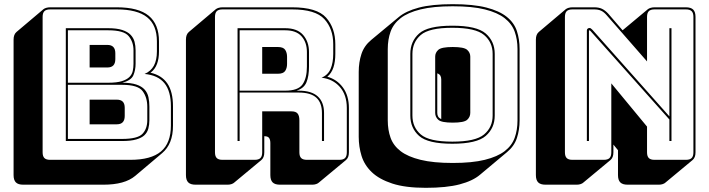

<svg xmlns="http://www.w3.org/2000/svg" viewBox="-20 -765 3393 919"><path d="M91 119Q67 119 56 108Q45 97 45 73V-575Q45 -588 48.5 -597Q52 -606 59 -612L188 -721Q193 -725 201.5 -727.5Q210 -730 220 -730H539Q643 -730 692 -689.5Q741 -649 741 -567V-519Q741 -484 731.5 -459Q722 -434 703 -419L700 -417Q754 -405 781 -365.5Q808 -326 808 -256V-164Q808 -119 795 -86.5Q782 -54 756 -32L627 77Q602 98 564 108.5Q526 119 475 119ZM604 0Q703 0 750.5 -40Q798 -80 798 -164V-256Q798 -329 767 -367Q736 -405 672 -411Q702 -424 716.5 -450.5Q731 -477 731 -519V-567Q731 -645 684 -682.5Q637 -720 539 -720H220Q201 -720 192.5 -711.5Q184 -703 184 -684V-36Q184 -17 192.5 -8.5Q201 0 220 0ZM564 -90H295V-630H498Q539 -630 565 -621.5Q591 -613 605 -598.5Q619 -584 624 -565Q629 -546 629 -524V-460Q629 -430 618.5 -405Q608 -380 565 -369Q606 -369 632 -360.5Q658 -352 672 -336.5Q686 -321 690.5 -300Q695 -279 695 -254V-190Q695 -168 690 -149.5Q685 -131 671.5 -118Q658 -105 632 -97.5Q606 -90 564 -90ZM498 -620H305V-369H498Q539 -369 563 -376.5Q587 -384 599.5 -396.5Q612 -409 615.5 -425.5Q619 -442 619 -460V-524Q619 -564 596 -592Q573 -620 498 -620ZM409 -550H494Q513 -550 522.5 -540Q532 -530 532 -510V-482Q532 -462 522.5 -452Q513 -442 494 -442H409ZM565 -359H305V-100H564Q639 -100 662 -124.5Q685 -149 685 -190V-254Q685 -299 662.5 -329Q640 -359 565 -359ZM409 -288H539Q558 -288 567.5 -278.5Q577 -269 577 -249V-210Q577 -190 567.5 -180Q558 -170 539 -170H409Z M1345 -620H1127V-331H1345Q1407 -331 1428 -361Q1449 -391 1449 -446V-516Q1449 -562 1423.5 -591Q1398 -620 1345 -620ZM1235 -540H1310Q1336 -540 1345 -526.5Q1354 -513 1354 -493V-459Q1354 -439 1345 -425.5Q1336 -412 1310 -412H1235ZM1127 -90H1117V-630H1345Q1403 -630 1431 -597.5Q1459 -565 1459 -516V-447Q1459 -401 1447 -371.5Q1435 -342 1399 -331H1410Q1471 -331 1501 -303.5Q1531 -276 1531 -224V-90H1521V-224Q1521 -273 1494 -297.5Q1467 -322 1410 -322H1127ZM1199 0Q1218 0 1226.5 -8.5Q1235 -17 1235 -36V-232H1375Q1396 -232 1404.5 -221.5Q1413 -211 1413 -189V-36Q1413 -17 1421.5 -8.5Q1430 0 1449 0H1604Q1623 0 1631.5 -8.5Q1640 -17 1640 -36V-248Q1640 -311 1606.5 -349Q1573 -387 1519 -393Q1550 -406 1562.5 -435.5Q1575 -465 1575 -507V-553Q1575 -627 1532.5 -673.5Q1490 -720 1378 -720H1045Q1026 -720 1017.5 -711.5Q1009 -703 1009 -684V-36Q1009 -17 1017.5 -8.5Q1026 0 1045 0ZM1231 1 1101 109Q1097 113 1088.5 116Q1080 119 1070 119H916Q892 119 881 108Q870 97 870 73V-575Q870 -588 873.5 -597Q877 -606 884 -612L1013 -721Q1018 -725 1026.5 -727.5Q1035 -730 1045 -730H1378Q1497 -730 1541 -680.5Q1585 -631 1585 -553V-507Q1585 -470 1576 -442.5Q1567 -415 1547 -398H1546Q1593 -385 1621.5 -346Q1650 -307 1650 -248V-36Q1650 -23 1646.5 -14Q1643 -5 1636 1L1506 109Q1502 113 1493.5 116Q1485 119 1475 119H1320Q1296 119 1285 108Q1274 97 1274 73V-80Q1274 -96 1268 -104.5Q1262 -113 1246 -113H1245V-36Q1245 -23 1241.5 -14Q1238 -5 1231 1Z M2278 71Q2243 101 2180 117.5Q2117 134 2018 134Q1920 134 1857.5 113.5Q1795 93 1759.5 59Q1724 25 1710.5 -19Q1697 -63 1697 -110V-421Q1697 -467 1710 -506.5Q1723 -546 1757 -574L1887 -682Q1922 -712 1984.5 -728.5Q2047 -745 2147 -745Q2245 -745 2307.5 -729Q2370 -713 2405.5 -684.5Q2441 -656 2454 -616.5Q2467 -577 2467 -530V-189Q2467 -143 2454 -104Q2441 -65 2407 -37ZM2457 -189V-530Q2457 -576 2443.5 -613.5Q2430 -651 2395.5 -678Q2361 -705 2300.5 -720Q2240 -735 2147 -735Q2054 -735 1993 -720Q1932 -705 1897.5 -678Q1863 -651 1849.5 -613.5Q1836 -576 1836 -530V-189Q1836 -143 1849.5 -105.5Q1863 -68 1897.5 -41.5Q1932 -15 1993 0Q2054 15 2147 15Q2240 15 2300.5 0Q2361 -15 2395.5 -41.5Q2430 -68 2443.5 -105.5Q2457 -143 2457 -189ZM2348 -212Q2348 -152 2305 -114.5Q2262 -77 2145 -77Q2028 -77 1986 -114.5Q1944 -152 1944 -212V-507Q1944 -567 1986 -604.5Q2028 -642 2145 -642Q2262 -642 2305 -604.5Q2348 -567 2348 -507ZM1954 -212Q1954 -156 1994 -121.5Q2034 -87 2145 -87Q2256 -87 2297 -121.5Q2338 -156 2338 -212V-507Q2338 -563 2297 -597.5Q2256 -632 2145 -632Q2034 -632 1994 -597.5Q1954 -563 1954 -507ZM2063 -225V-494Q2063 -513 2078 -526.5Q2093 -540 2147 -540Q2201 -540 2216 -526.5Q2231 -513 2231 -494V-225Q2231 -205 2216 -191.5Q2201 -178 2147 -178Q2093 -178 2078 -191.5Q2063 -205 2063 -225ZM2073 -225Q2073 -215 2077 -207.5Q2081 -200 2092 -195V-385Q2092 -395 2088 -402.5Q2084 -410 2073 -414Z M2816 -622 3184 -208V-630H3194V-90H3184V-193L2806 -617Q2805 -618 2803.5 -619Q2802 -620 2801 -620Q2800 -620 2799.5 -619Q2799 -618 2799 -617V-90H2789V-619Q2789 -625 2793 -628Q2797 -631 2801 -631Q2805 -631 2808 -629Q2811 -627 2816 -622ZM2870 0Q2889 0 2897.5 -8.5Q2906 -17 2906 -36V-366L3077 -159V-36Q3077 -17 3085.5 -8.5Q3094 0 3113 0H3263Q3282 0 3290.5 -8.5Q3299 -17 3299 -36V-684Q3299 -703 3290.5 -711.5Q3282 -720 3263 -720H3113Q3094 -720 3085.5 -711.5Q3077 -703 3077 -684V-471L2883 -693Q2870 -708 2856.5 -714Q2843 -720 2824 -720H2720Q2701 -720 2692.5 -711.5Q2684 -703 2684 -684V-36Q2684 -17 2692.5 -8.5Q2701 0 2720 0ZM2902 1 2772 109Q2768 113 2759.5 116Q2751 119 2741 119H2591Q2567 119 2556 108Q2545 97 2545 73V-575Q2545 -588 2548.5 -597Q2552 -606 2559 -612L2688 -721Q2693 -725 2701.5 -727.5Q2710 -730 2720 -730H2824Q2846 -730 2861 -723Q2876 -716 2891 -700L2960 -620L3081 -721Q3086 -725 3094.5 -727.5Q3103 -730 3113 -730H3263Q3287 -730 3298 -719Q3309 -708 3309 -684V-36Q3309 -23 3305.5 -14Q3302 -5 3295 1L3165 109Q3161 113 3152.5 116Q3144 119 3134 119H2984Q2960 119 2949 108Q2938 97 2938 73V-46L2916 -73V-36Q2916 -23 2912.5 -14Q2909 -5 2902 1Z"/></svg>

Font: Bungee Shade
Style: Regular
Weight: 400
Designer: David Jonathan Ross
Foundry: David Jonathan Ross
Version: Version 1.001;PS 1.0;hotconv 1.0.72;makeotf.lib2.5.5900